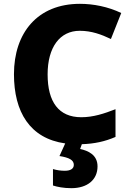

<svg xmlns="http://www.w3.org/2000/svg" viewBox="-20 -744 685 1004"><path d="M490 126C490 65 440 44 399 35L408 10C473 8 529 -4 584 -28V-173C525 -150 468 -131 405 -131C287 -131 229 -211 229 -355C229 -497 293 -583 397 -583C458 -583 510 -564 560 -540L614 -676C545 -709 468 -724 398 -724C176 -724 53 -572 53 -356C53 -159 136 -20 321 6L291 72C342 80 366 93 366 118C366 138 349 149 319 149C298 149 277 146 257 140V226C278 233 312 240 353 240C437 240 490 196 490 126Z"/></svg>

Font: Noto Sans Lao UI ExtBd
Style: Regular
Weight: 800
Designer: Monotype Design Team
Foundry: Monotype Imaging Inc.
Version: Version 2.000